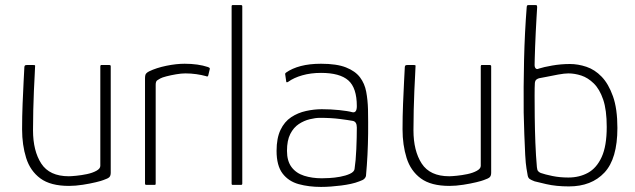

<svg xmlns="http://www.w3.org/2000/svg" viewBox="-20 -728 2500 756"><path d="M252 4Q179 4 139 -25.5Q99 -55 83 -106Q67 -157 67 -219Q67 -270 69 -319Q71 -368 73 -407Q75 -446 76 -465Q77 -470 79.5 -471Q82 -472 87 -472H110Q116 -472 117.5 -471Q119 -470 118 -464Q118 -456 116.5 -431Q115 -406 113.5 -370.5Q112 -335 111 -294.5Q110 -254 110 -215Q110 -134 142.5 -84Q175 -34 251 -34Q260 -34 280.5 -36Q301 -38 322.5 -42.5Q344 -47 359.5 -55.5Q375 -64 375 -75V-467Q375 -469 376 -470.5Q377 -472 378 -472H411Q413 -472 414.5 -471Q416 -470 416 -467V-48Q416 -36 410.5 -30.5Q405 -25 387 -19Q380 -16 357.5 -10.5Q335 -5 306 -0.5Q277 4 252 4Z M707 -477Q760 -477 799 -464Q801 -463 804 -461.5Q807 -460 806 -456L800 -431Q799 -428 797 -427Q795 -426 792 -428Q774 -433 753 -436Q732 -439 710 -439Q694 -439 673.5 -435.5Q653 -432 635.5 -427.5Q618 -423 611 -419Q606 -416 599.5 -412Q593 -408 593 -394V-6Q593 -2 592 -1Q591 0 588 0H556Q554 0 552.5 -1Q551 -2 551 -5V-419Q551 -433 555 -438Q559 -443 567 -447Q596 -461 635 -469Q674 -477 707 -477Z M892 -5V-703Q892 -708 896 -708H929Q934 -708 934 -703V-5Q934 0 929 0H896Q892 0 892 -5Z M1244 8Q1196 8 1156 -3Q1116 -14 1092.5 -45Q1069 -76 1069 -134Q1069 -184 1084.5 -216.5Q1100 -249 1126.5 -266.5Q1153 -284 1185 -291Q1217 -298 1247 -298Q1282 -298 1316 -294.5Q1350 -291 1368 -286Q1385 -283 1385 -310Q1385 -382 1351.5 -411.5Q1318 -441 1244 -441Q1204 -441 1170.5 -431.5Q1137 -422 1115 -406Q1112 -404 1109.5 -404Q1107 -404 1107 -407L1103 -435Q1102 -438 1103.5 -439Q1105 -440 1106 -442Q1130 -459 1164.5 -468Q1199 -477 1244 -477Q1306 -477 1342.5 -462.5Q1379 -448 1397.5 -423.5Q1416 -399 1422 -366.5Q1428 -334 1429 -298Q1430 -245 1429.5 -202.5Q1429 -160 1427 -119.5Q1425 -79 1421 -35Q1420 -30 1415 -24.5Q1410 -19 1395 -14Q1380 -8 1361.5 -4Q1343 0 1323 2.5Q1303 5 1283 6.5Q1263 8 1244 8ZM1247 -26Q1257 -26 1277 -27Q1297 -28 1319 -32Q1341 -36 1357.5 -43.5Q1374 -51 1376 -62Q1381 -95 1383 -141Q1385 -187 1385 -226Q1385 -249 1369 -252Q1353 -255 1318.5 -259.5Q1284 -264 1240 -264Q1222 -264 1199.5 -258.5Q1177 -253 1156.5 -239.5Q1136 -226 1123 -200.5Q1110 -175 1110 -134Q1110 -94 1128 -70Q1146 -46 1177.5 -36Q1209 -26 1247 -26Z M1750 4Q1677 4 1637 -25.5Q1597 -55 1581 -106Q1565 -157 1565 -219Q1565 -270 1567 -319Q1569 -368 1571 -407Q1573 -446 1574 -465Q1575 -470 1577.5 -471Q1580 -472 1585 -472H1608Q1614 -472 1615.5 -471Q1617 -470 1616 -464Q1616 -456 1614.5 -431Q1613 -406 1611.5 -370.5Q1610 -335 1609 -294.5Q1608 -254 1608 -215Q1608 -134 1640.5 -84Q1673 -34 1749 -34Q1758 -34 1778.5 -36Q1799 -38 1820.5 -42.5Q1842 -47 1857.5 -55.5Q1873 -64 1873 -75V-467Q1873 -469 1874 -470.5Q1875 -472 1876 -472H1909Q1911 -472 1912.5 -471Q1914 -470 1914 -467V-48Q1914 -36 1908.5 -30.5Q1903 -25 1885 -19Q1878 -16 1855.5 -10.5Q1833 -5 1804 -0.5Q1775 4 1750 4Z M2220 6Q2170 6 2131 -3Q2092 -12 2085 -14Q2072 -19 2066 -23Q2060 -27 2058 -36Q2056 -45 2053 -65Q2050 -82 2048 -118Q2046 -154 2044.5 -199Q2043 -244 2042 -285Q2041 -385 2043.5 -492.5Q2046 -600 2054 -701Q2054 -703 2055 -705.5Q2056 -708 2061 -708H2089Q2094 -708 2094.5 -705Q2095 -702 2095 -699Q2094 -683 2092.5 -657Q2091 -631 2089.5 -601Q2088 -571 2087 -543Q2086 -515 2085.5 -496Q2085 -477 2085 -472Q2085 -463 2089.5 -458.5Q2094 -454 2102 -458Q2120 -464 2154.5 -470Q2189 -476 2224 -476Q2256 -476 2289 -465Q2322 -454 2349 -426Q2376 -398 2393.5 -349Q2411 -300 2411 -224Q2411 -103 2360 -48.5Q2309 6 2220 6ZM2218 -29Q2261 -29 2295 -47.5Q2329 -66 2349 -109.5Q2369 -153 2369 -228Q2369 -295 2355 -336Q2341 -377 2318 -399.5Q2295 -422 2269 -430.5Q2243 -439 2218 -439Q2203 -439 2178 -434.5Q2153 -430 2132 -425.5Q2111 -421 2103 -420Q2098 -419 2092.5 -415Q2087 -411 2086 -401Q2085 -387 2085 -351.5Q2085 -316 2085.5 -267.5Q2086 -219 2088 -167Q2090 -115 2094 -70Q2095 -59 2098.5 -54.5Q2102 -50 2109 -47Q2126 -41 2155 -35Q2184 -29 2218 -29Z"/></svg>

Font: Glory ExtraLight
Style: Regular
Weight: 250
Version: Version 1.011